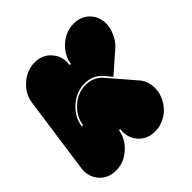

<svg xmlns="http://www.w3.org/2000/svg" viewBox="-226 -1117 1311 1311"><g transform="rotate(-45 429.0 -462.0)"><path d="M679.7 -56.6Q649.4 -30.3 614.3 -17.6Q579.1 -3.9 543.9 -3.9Q467.8 -3.9 421.9 -56.6Q376 -110.4 386.7 -185.5Q382.8 -185.5 375 -185.5Q363.3 -111.3 302.7 -57.6Q242.2 -3.9 167 -3.9Q90.8 -3.9 44.9 -56.6Q7.8 -100.6 7.8 -158.2Q7.8 -171.9 9.8 -185.5Q36.1 -370.1 87.9 -738.3Q98.6 -813.5 159.2 -866.2Q219.7 -919.9 295.9 -919.9Q371.1 -919.9 416 -866.2Q461.9 -812.5 451.2 -737.3Q455.1 -737.3 462.9 -737.3Q473.6 -811.5 534.2 -865.2Q594.7 -918.9 670.9 -918.9Q705.1 -918.9 737.3 -906.2Q768.6 -892.6 792 -866.2Q814.5 -838.9 823.2 -805.7Q829.1 -784.2 829.1 -762.7Q829.1 -750 827.1 -737.3Q821.3 -702.1 802.7 -665Q784.2 -627 753.9 -599.6Q704.1 -556.6 605.5 -469.7Q591.8 -487.3 562.5 -521.5Q540 -546.9 507.8 -562.5Q474.6 -577.1 434.6 -577.1Q354.5 -577.1 290 -520.5Q224.6 -462.9 213.9 -382.8Q217.8 -382.8 225.6 -382.8Q236.3 -458 296.9 -511.7Q357.4 -565.4 432.6 -565.4Q470.7 -565.4 502 -550.8Q533.2 -537.1 553.7 -512.7Q608.4 -449.2 716.8 -323.2Q739.3 -296.9 748 -258.8Q755.9 -221.7 751 -185.5Q745.1 -151.4 727.5 -118.2Q710 -84 679.7 -56.6Z"/></g></svg>

Font: Superfatty Italic
Style: Italic
Weight: 400
Version: Version 1.0